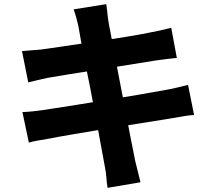

<svg xmlns="http://www.w3.org/2000/svg" viewBox="-20 -839 1040 925"><path d="M335 -794 492 -819 497 -781Q498 -764 502 -739Q503 -730 505 -720.5Q507 -711 509 -700Q520 -639 551 -478L577 -344Q611 -163 632 -61Q650 12 657 39L498 66Q494 38 492 12Q491 -7 485 -37L473 -102Q467 -136 457 -189Q447 -242 433 -318Q424 -369 415.5 -411Q407 -453 400 -488Q365 -665 357 -716Q347 -760 335 -794ZM135 -597Q167 -599 182 -601L218 -606Q350 -625 442 -639Q643 -669 705 -683Q741 -689 805 -705L832 -560Q802 -557 786 -555L733 -548L458 -504L312 -481L210 -464Q162 -454 116 -442L86 -593ZM196 -310Q352 -334 486 -356Q649 -382 780 -406Q809 -411 837 -418L886 -430L915 -285Q885 -284 806 -269L782 -265L505 -221Q279 -184 222 -172L163 -162Q144 -159 119 -152L88 -299Q137 -301 196 -310Z"/></svg>

Font: Merged Yaku Han JP ExtraBold
Style: Regular
Weight: 800
Designer: Ryoko NISHIZUKA 西塚涼子 (kana, bopomofo & ideographs); Paul D. Hunt (Latin, Greek & Cyrillic); Sandoll Communications 산돌커뮤니
Foundry: Adobe
Version: Version 2.004